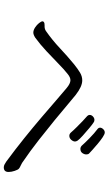

<svg xmlns="http://www.w3.org/2000/svg" viewBox="206 -900 587 1040"><g transform="rotate(90 500.0 -380.5)"><path d="M787 -522Q777 -522 769 -530Q756 -545 729 -571.5Q702 -598 678 -616Q672 -621 672 -628Q672 -637 680 -645.5Q688 -654 698 -654Q707 -654 723.5 -643Q740 -632 758.5 -616.5Q777 -601 792 -587.5Q807 -574 812 -569Q817 -564 817 -554Q817 -543 809.5 -532.5Q802 -522 787 -522ZM747 -493Q747 -483 738 -472.5Q729 -462 716 -462Q706 -462 698 -471Q687 -484 670 -501Q653 -518 636.5 -534Q620 -550 609 -559Q603 -565 603 -572Q603 -582 611.5 -590Q620 -598 630 -598Q638 -598 643 -594Q653 -588 674 -570.5Q695 -553 715 -535Q735 -517 742 -507Q747 -499 747 -493ZM124 -328Q137 -328 148 -335Q198 -370 241 -410.5Q284 -451 329 -488Q354 -508 374 -520Q394 -532 416 -532Q449 -532 494 -497Q512 -483 547 -453Q582 -423 631 -383Q680 -343 738.5 -297Q797 -251 863 -206Q871 -201 879.5 -197.5Q888 -194 894 -189Q900 -184 906 -166Q912 -148 912 -133Q912 -107 887 -107Q879 -107 870.5 -111.5Q862 -116 855 -121Q790 -169 729 -218Q668 -267 615.5 -312Q563 -357 522.5 -392Q482 -427 458 -447Q433 -468 415 -468Q399 -468 380 -452Q356 -433 324.5 -402Q293 -371 257 -337.5Q221 -304 184 -277Q168 -267 157 -267Q144 -267 129.5 -276.5Q115 -286 105.5 -298Q96 -310 96 -317Q96 -320 97 -321Q101 -326 106 -327Q111 -328 117 -328Z"/></g></svg>

Font: Klee One SemiBold
Style: Regular
Weight: 600
Designer: Fontworks Inc.
Foundry: Fontworks Inc.
Version: Version 1.00;January 12, 2022;FontCreator 13.0.0.2683 64-bit